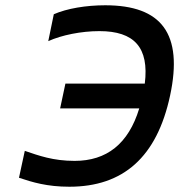

<svg xmlns="http://www.w3.org/2000/svg" viewBox="-20 -699 679 728"><path d="M184 -645 163 -543C214 -566 288 -581 357 -581C489 -581 546 -519 529 -382H228L208 -288H508C467 -153 384 -89 263 -89C181 -89 127 -109 74 -127L52 -25C103 -8 158 9 243 9C447 9 575 -103 625 -337C675 -571 593 -679 379 -679C307 -679 234 -667 184 -645Z"/></svg>

Font: LT Wave Mono Medium
Style: Italic
Weight: 500
Designer: Daniel Lyons
Version: Version 2.5 (Glyphs App)